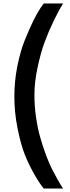

<svg xmlns="http://www.w3.org/2000/svg" viewBox="-20 -880 402 1110"><path d="M123 -647Q175 -776 215 -835L233 -860H345Q322 -825 290.5 -759.5Q259 -694 237 -634Q215 -574 197 -489Q179 -404 179 -334Q179 -264 188.5 -200.5Q198 -137 212.5 -86Q227 -35 244.5 12.5Q262 60 280 96Q317 168 336 197L345 210H233Q210 183 177.5 126Q145 69 122.5 11.5Q100 -46 81.5 -138Q63 -230 63 -321Q63 -412 80.5 -498.5Q98 -585 123 -647Z"/></svg>

Font: Exo
Style: DemiBold
Weight: 600
Designer: Natanael Gama
Version: Version 1.00